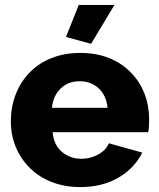

<svg xmlns="http://www.w3.org/2000/svg" viewBox="-20 -750 644 780"><path d="M300 -730 248 -600 350 -572 445 -730ZM558 -130 422 -168Q411 -140 379 -122.5Q347 -105 311 -105Q264 -105 231 -133.5Q198 -162 194 -213H582Q586 -230 586 -264Q586 -319 567.5 -368Q549 -417 513 -454Q476 -493 423.5 -514Q371 -535 306 -535Q241 -535 188 -513.5Q135 -492 98 -453Q62 -415 43 -364.5Q24 -314 24 -257Q24 -203 43.5 -154.5Q63 -106 99 -70Q136 -32 189 -11Q242 10 306 10Q395 10 460.5 -28Q526 -66 558 -130ZM304 -420Q350 -420 381 -391Q412 -362 417 -312H191Q196 -361 226.5 -390.5Q257 -420 304 -420Z"/></svg>

Font: RT Raleway ExtraBold
Style: Regular
Weight: 400
Designer: Matt McInerney, Pablo Impallari, Rodrigo Fuenzalida — Edited by Milan Moffatt in April 2016
Foundry: Matt McInerney, Pablo Impallari, Rodrigo Fuenzalida — Edited by Milan Moffatt in April 2016
Version: Version 3.001